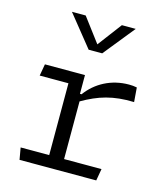

<svg xmlns="http://www.w3.org/2000/svg" viewBox="-118 -893 855 984"><g transform="rotate(15 310.0 -401.0)"><path d="M289.5 -506.5H77L66 -444H218.5V-63H67L78 0H485L496 -63H297.5V-369C382.5 -418 456.5 -441.5 568.5 -438L562.5 -514C548.5 -517 535 -518 520.5 -518C427 -518 348 -475.5 298 -407H289.5ZM141 -802.5H214L310 -675L406 -802.5H479.5L346 -637H274Z"/></g></svg>

Font: Monaspace Argon Light
Style: Regular
Weight: 300
Designer: Riley Cran & the Lettermatic Team
Foundry: Lettermatic
Version: Version 1.000 (Monaspace Argon)